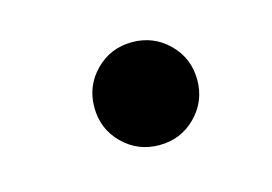

<svg xmlns="http://www.w3.org/2000/svg" viewBox="-40 -477 413 292"><g transform="rotate(-15 166.5 -331.0)"><path d="M182.1 -249.5Q148.4 -249.5 124.8 -272.9Q101.1 -296.4 101.1 -330.6Q101.1 -364.3 124.5 -387.9Q147.9 -411.6 182.1 -411.6Q215.8 -411.6 239.5 -388.2Q263.2 -364.7 263.2 -330.6Q263.2 -296.9 239.7 -273.2Q216.3 -249.5 182.1 -249.5Z"/></g></svg>

Font: Liberation Serif
Style: Bold Italic
Weight: 700
Italic angle: -16.333°
Designer: Steve Matteson
Foundry: Ascender Corporation
Version: Version 2.1.5